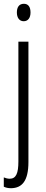

<svg xmlns="http://www.w3.org/2000/svg" viewBox="-27 -752 241 1013"><path d="M62 -686C62 -659 75 -640 98 -640C121 -640 134 -658 134 -686C134 -713 124 -732 99 -732C73 -732 62 -713 62 -686ZM32 241C89 240 123 203 123 103V-532H70V100C70 162 58 191 24 191C14 191 2 188 -7 184V233C3 238 15 241 32 241Z"/></svg>

Font: Noto Sans Georgian ExtraCondensed Light
Style: Regular
Weight: 300
Width: 2
Designer: Monotype Design Team, Akaki Razmadze
Foundry: Google LLC
Version: Version 2.005